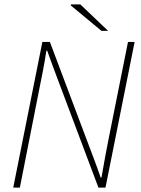

<svg xmlns="http://www.w3.org/2000/svg" viewBox="-20 -850 640 870"><path d="M40 0 172 -660H206L386 -182Q394 -161 402.5 -138.5Q411 -116 419.5 -92.5Q428 -69 436 -46H440Q448 -94 456.5 -139.5Q465 -185 474 -230L560 -660H590L458 0H426L244 -484Q232 -516 219 -551Q206 -586 194 -620H190Q183 -572 174 -526.5Q165 -481 156 -436L70 0ZM440 -710 300 -826 302 -830H344L470 -710Z"/></svg>

Font: Source Sans 3 VF
Style: Italic
Weight: 200
Italic angle: -11°
Designer: Paul D. Hunt
Foundry: Adobe Systems Incorporated
Version: Version 3.042;hotconv 1.0.118;makeotfexe 2.5.65603